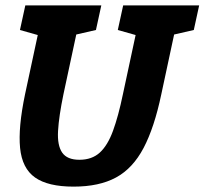

<svg xmlns="http://www.w3.org/2000/svg" viewBox="-20 -687 762 715"><path d="M580.7 -336Q554.7 -212 514.7 -136Q474.7 -60 412 -26Q349.3 8 254 8Q158.7 8 110.5 -26Q62.3 -60 54.8 -136Q47.3 -212 73.3 -336H216.3Q199.3 -254 196.2 -199.8Q193 -145.7 211.5 -118.8Q230 -92 275.7 -92Q322.3 -92 351.7 -118.8Q381 -145.7 400.8 -199.8Q420.7 -254 437.7 -336ZM508.7 -667H651.7L580.7 -336H437.7ZM216.3 -336H73.3L144.3 -667H287.3ZM74.3 -667H154.3L148.3 -548.7L54.3 -575.3ZM438.7 -667H518.7L512.7 -548.7L418.7 -575.3ZM559.7 -542.7 641.7 -667H721.7L701.7 -575.3ZM195.3 -542.7 277.3 -667H357.3L337.3 -575.3Z"/></svg>

Font: Epunda Slab Light
Style: Italic
Weight: 300
Italic angle: -12°
Designer: Simon Atzbach
Foundry: typofactur
Version: Version 1.102